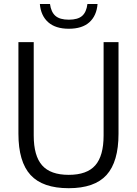

<svg xmlns="http://www.w3.org/2000/svg" viewBox="-20 -956 703 985"><path d="M332.5 9.5Q199 9.5 136.8 -58.2Q74.5 -126 74.5 -270V-740H153V-261Q153 -156.5 196 -107.8Q239 -59 332.5 -59Q426 -59 468.8 -107.8Q511.5 -156.5 511.5 -261V-740H588V-270Q588 -126 526.5 -58.2Q465 9.5 332.5 9.5ZM333 -808.5Q265 -808.5 227.2 -842Q189.5 -875.5 184.5 -935.5H236.5Q242 -894 264.5 -874.5Q287 -855 333 -855Q379.5 -855 401.5 -874.5Q423.5 -894 428.5 -935.5H480.5Q475.5 -875 438.5 -841.8Q401.5 -808.5 333 -808.5Z"/></svg>

Font: Encode Sans SemiCondensed SemiCondensed
Style: Regular
Weight: 400
Width: 4
Designer: Multiple Designers
Foundry: Impallari Type
Version: Version 3.000; ttfautohint (v1.8.3) -l 8 -r 50 -G 200 -x 14 